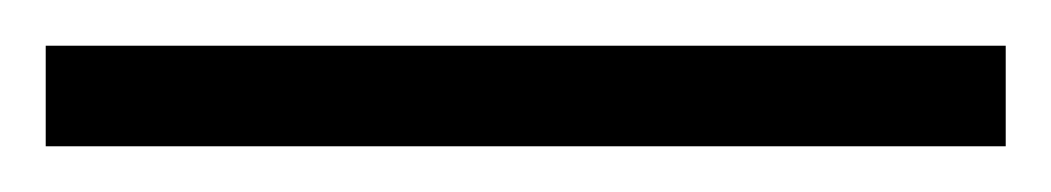

<svg xmlns="http://www.w3.org/2000/svg" viewBox="-22 69 460 84"><path d="M-2 133V89H418V133Z"/></svg>

Font: Noto Sans UI NarrowLight
Style: Regular
Weight: 300
Width: 4
Designer: Monotype Design Team
Foundry: Monotype Imaging Inc.
Version: Version 1.001